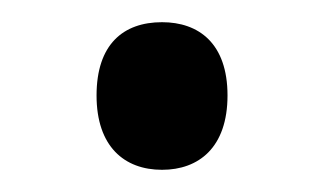

<svg xmlns="http://www.w3.org/2000/svg" viewBox="-20 -439 293 173"><path d="M67 -353C67 -307 92 -286 126 -286C159 -286 185 -306 185 -353C185 -400 159 -419 126 -419C91 -419 67 -399 67 -353Z"/></svg>

Font: Noto Sans Lao SemiCondensed
Style: Regular
Weight: 400
Width: 4
Designer: Monotype Design Team
Foundry: Monotype Imaging Inc.
Version: Version 2.003